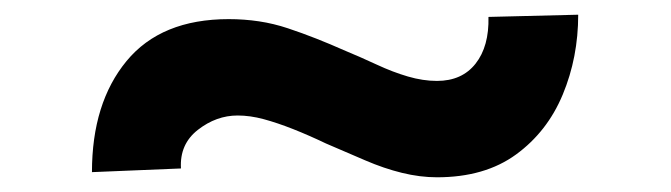

<svg xmlns="http://www.w3.org/2000/svg" viewBox="-20 -502 912 261"><path d="M574 -261Q551 -261 526.5 -267Q502 -273 476.5 -284Q451 -295 423 -307Q400 -318 378.5 -326.5Q357 -335 338.5 -340Q320 -345 303 -345Q274 -345 249 -325.5Q224 -306 226 -273L105 -268Q105 -362 152 -419Q199 -476 291 -476Q312 -476 332 -473Q352 -470 371.5 -463.5Q391 -457 410 -449.5Q429 -442 447 -434Q471 -424 492.5 -414Q514 -404 534.5 -398Q555 -392 574 -392Q608 -392 626.5 -415.5Q645 -439 644 -479L766 -482Q766 -424 745 -373.5Q724 -323 681.5 -292Q639 -261 574 -261Z"/></svg>

Font: Lexend Zetta SemiBold
Style: Regular
Weight: 600
Designer: Bonnie Shaver-Troup, Thomas Jockin
Foundry: Lexend
Version: Version 1.007